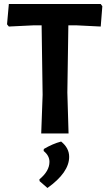

<svg xmlns="http://www.w3.org/2000/svg" viewBox="-20 -664 543 955"><path d="M481 -644 489 -633 481 -532 360 -538H320L315 -204L321 0H185L192 -192L187 -538H147L24 -532L15 -543L24 -644ZM284 40Q324 72 324 116Q324 194 216 271L177 237L176 228Q226 187 226 141Q226 110 197 87L198 77Q242 51 284 40Z"/></svg>

Font: Alegreya Sans SC
Style: Bold
Weight: 700
Designer: Juan Pablo del Peral
Foundry: Huerta Tipografica
Version: Version 2.007